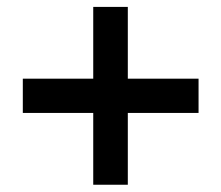

<svg xmlns="http://www.w3.org/2000/svg" viewBox="-20 -603 624 542"><path d="M340.8 -284.2V-81.5H243.2V-284.2H44.4V-380.9H243.2V-583.5H340.8V-380.9H540.5V-284.2Z"/></svg>

Font: Arimo SemiBold
Style: Regular
Weight: 600
Designer: Steve Matteson
Foundry: Monotype Imaging Inc.
Version: Version 1.33